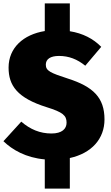

<svg xmlns="http://www.w3.org/2000/svg" viewBox="-20 -921 645 1119"><path d="M589 -225C589 -352 523 -416 376 -463C274 -496 247 -508 247 -544C247 -576 273 -595 324 -595C381 -595 430 -576 477 -538L570 -648C523 -696 462 -727 387 -739V-901H241V-740C117 -720 30 -643 30 -527C30 -423 80 -350 253 -296C346 -267 368 -248 368 -206C368 -170 341 -143 280 -143C213 -143 156 -167 104 -212L0 -98C52 -48 130 -2 241 8V178H387V0C514 -28 589 -112 589 -225Z"/></svg>

Font: Glow Sans SC Normal Heavy
Style: Regular
Weight: 900
Designer: Ryoko NISHIZUKA (kana, bopomofo & ideographs); Paul D. Hunt (Latin, Greek & Cyrillic); Sandoll Communications, Soo-young
Version: Version 0.93